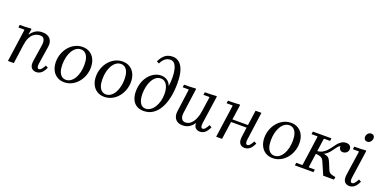

<svg xmlns="http://www.w3.org/2000/svg" viewBox="-13 -1526 4644 2329"><g transform="rotate(20 2308.5 -361.5)"><path d="M524 -105 555 -88Q530 -34 501.5 -12Q473 10 438 10Q397 10 374.5 -18.5Q352 -47 362 -111L394 -319Q398 -341 396 -365.5Q394 -390 380.5 -407.5Q367 -425 334 -425Q316 -425 293 -418.5Q270 -412 247.5 -393.5Q225 -375 207.5 -339.5Q190 -304 182 -246L148 0H72L131 -420L126 -425H52L57 -460Q96 -460 129.5 -461Q163 -462 203 -465L208 -460L197 -389H202Q221 -421 258 -445.5Q295 -470 350 -470Q417 -470 449.5 -431Q482 -392 472 -329L436 -97Q432 -66 438 -50.5Q444 -35 458 -35Q475 -35 491.5 -54.5Q508 -74 524 -105Z M868 -470Q921 -470 961 -445Q1001 -420 1023 -375Q1045 -330 1045 -270Q1045 -215 1026.5 -164.5Q1008 -114 975 -75Q942 -36 897 -13Q852 10 799 10Q746 10 706 -15Q666 -40 644 -85.5Q622 -131 622 -190Q622 -245 640.5 -295.5Q659 -346 692 -385Q725 -424 770 -447Q815 -470 868 -470ZM808 -25Q843 -25 871 -45Q899 -65 919 -99.5Q939 -134 949.5 -179Q960 -224 960 -274Q960 -329 947 -364.5Q934 -400 911 -417.5Q888 -435 859 -435Q824 -435 796 -415Q768 -395 748 -360.5Q728 -326 717.5 -281Q707 -236 707 -186Q707 -131 720 -95.5Q733 -60 756 -42.5Q779 -25 808 -25Z M1385 -470Q1438 -470 1478 -445Q1518 -420 1540 -375Q1562 -330 1562 -270Q1562 -215 1543.5 -164.5Q1525 -114 1492 -75Q1459 -36 1414 -13Q1369 10 1316 10Q1263 10 1223 -15Q1183 -40 1161 -85.5Q1139 -131 1139 -190Q1139 -245 1157.5 -295.5Q1176 -346 1209 -385Q1242 -424 1287 -447Q1332 -470 1385 -470ZM1325 -25Q1360 -25 1388 -45Q1416 -65 1436 -99.5Q1456 -134 1466.5 -179Q1477 -224 1477 -274Q1477 -329 1464 -364.5Q1451 -400 1428 -417.5Q1405 -435 1376 -435Q1341 -435 1313 -415Q1285 -395 1265 -360.5Q1245 -326 1234.5 -281Q1224 -236 1224 -186Q1224 -131 1237 -95.5Q1250 -60 1273 -42.5Q1296 -25 1325 -25Z M1824 8Q1768 8 1730.5 -16.5Q1693 -41 1674.5 -84.5Q1656 -128 1656 -186Q1656 -246 1674 -298Q1692 -350 1723.5 -388.5Q1755 -427 1796 -448.5Q1837 -470 1882 -470Q1911 -470 1935.5 -460.5Q1960 -451 1979 -431.5Q1998 -412 2009 -381Q2017 -440 2016.5 -495Q2016 -550 2006 -593.5Q1996 -637 1975.5 -662.5Q1955 -688 1923 -688Q1881 -688 1852 -664Q1823 -640 1803 -597L1772 -614Q1798 -670 1836.5 -701.5Q1875 -733 1938 -733Q1979 -733 2015.5 -706.5Q2052 -680 2074.5 -617Q2097 -554 2097 -444Q2097 -343 2078.5 -260Q2060 -177 2025 -117Q1990 -57 1939.5 -24.5Q1889 8 1824 8ZM1836 -27Q1869 -27 1898 -46.5Q1927 -66 1948.5 -100Q1970 -134 1982 -178Q1994 -222 1994 -271Q1994 -345 1966.5 -390Q1939 -435 1890 -435Q1853 -435 1825.5 -413Q1798 -391 1779 -355Q1760 -319 1750.5 -274.5Q1741 -230 1741 -185Q1741 -112 1765.5 -69.5Q1790 -27 1836 -27Z M2637 -105 2668 -88Q2643 -34 2614.5 -12Q2586 10 2551 10Q2517 10 2495.5 -10Q2474 -30 2473 -74Q2453 -40 2417 -15Q2381 10 2328 10Q2265 10 2234.5 -29Q2204 -68 2213 -132L2252 -420L2247 -425H2173L2178 -460Q2217 -460 2252.5 -461Q2288 -462 2328 -465L2333 -460L2288 -130Q2285 -107 2289.5 -85Q2294 -63 2309 -49Q2324 -35 2350 -35Q2402 -35 2440.5 -87.5Q2479 -140 2492 -229L2520 -420L2515 -425H2441L2446 -460Q2485 -460 2520.5 -461Q2556 -462 2596 -465L2601 -460L2549 -97Q2545 -66 2551 -50.5Q2557 -35 2571 -35Q2588 -35 2604.5 -54.5Q2621 -74 2637 -105Z M2760 0 2819 -420 2814 -425H2740L2745 -460Q2771 -460 2795.5 -460.5Q2820 -461 2845 -462Q2870 -463 2896 -465L2901 -460L2836 0ZM2828 -230 2833 -265H3141L3136 -230ZM3215 -105 3246 -88Q3221 -34 3192.5 -12Q3164 10 3129 10Q3088 10 3066 -18.5Q3044 -47 3053 -111L3101 -460H3177L3127 -97Q3123 -66 3129 -50.5Q3135 -35 3149 -35Q3166 -35 3182.5 -54.5Q3199 -74 3215 -105Z M3559 -470Q3612 -470 3652 -445Q3692 -420 3714 -375Q3736 -330 3736 -270Q3736 -215 3717.5 -164.5Q3699 -114 3666 -75Q3633 -36 3588 -13Q3543 10 3490 10Q3437 10 3397 -15Q3357 -40 3335 -85.5Q3313 -131 3313 -190Q3313 -245 3331.5 -295.5Q3350 -346 3383 -385Q3416 -424 3461 -447Q3506 -470 3559 -470ZM3499 -25Q3534 -25 3562 -45Q3590 -65 3610 -99.5Q3630 -134 3640.5 -179Q3651 -224 3651 -274Q3651 -329 3638 -364.5Q3625 -400 3602 -417.5Q3579 -435 3550 -435Q3515 -435 3487 -415Q3459 -395 3439 -360.5Q3419 -326 3408.5 -281Q3398 -236 3398 -186Q3398 -131 3411 -95.5Q3424 -60 3447 -42.5Q3470 -25 3499 -25Z M3942 -40 3947 -35H4021L4016 0H3776L3781 -35H3857L3862 -40L3915 -420L3910 -425H3836L3841 -460H4081L4076 -425H4000L3995 -420ZM4142 0 4071 -163Q4055 -200 4021.5 -210Q3988 -220 3947 -220L3952 -255H3982Q4036 -255 4067.5 -250.5Q4099 -246 4117.5 -231.5Q4136 -217 4149 -185L4190 -87Q4203 -57 4230.5 -48Q4258 -39 4286 -35L4281 0ZM4273 -470Q4301 -470 4318 -454Q4335 -438 4335 -412Q4335 -386 4315 -367.5Q4295 -349 4266 -349Q4244 -349 4229 -364.5Q4214 -380 4216 -411Q4192 -396 4175 -373Q4158 -350 4140.5 -325.5Q4123 -301 4099.5 -279.5Q4076 -258 4040 -244.5Q4004 -231 3948 -231L3952 -255Q3998 -255 4029.5 -270.5Q4061 -286 4084 -310.5Q4107 -335 4126.5 -362.5Q4146 -390 4166 -414.5Q4186 -439 4211.5 -454.5Q4237 -470 4273 -470Z M4566 -105 4597 -88Q4572 -34 4543.5 -12Q4515 10 4480 10Q4439 10 4417 -18.5Q4395 -47 4404 -111L4449 -420L4444 -425H4370L4375 -460Q4414 -460 4449.5 -461Q4485 -462 4525 -465L4530 -460L4478 -97Q4474 -66 4480 -50.5Q4486 -35 4500 -35Q4517 -35 4533.5 -54.5Q4550 -74 4566 -105ZM4500 -570Q4481 -570 4469 -583Q4457 -596 4457 -614Q4457 -640 4474 -660Q4491 -680 4518 -680Q4538 -680 4549.5 -667Q4561 -654 4561 -636Q4561 -611 4544 -590.5Q4527 -570 4500 -570Z"/></g></svg>

Font: Brygada 1918
Style: Italic
Weight: 400
Italic angle: -8°
Designer: Mateusz Machalski | Borys Kosmynka | Przemek Hoffer
Foundry: NIEPODLEGLA 2018
Version: Version 3.006